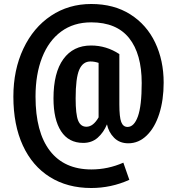

<svg xmlns="http://www.w3.org/2000/svg" viewBox="-20 -725 887 962"><path d="M578 -454V-202Q578 -138 587.5 -113.5Q597 -89 619 -89Q652 -89 671 -142Q690 -195 690 -309Q690 -455 627 -534Q564 -613 437 -613Q349 -613 286.5 -567Q224 -521 191 -437Q158 -353 158 -241Q158 -63 230 30.5Q302 124 438 124Q521 124 598 90L628 176Q537 217 437 217Q318 217 230 162Q142 107 94.5 4Q47 -99 47 -241Q47 -375 97 -481Q147 -587 235.5 -646Q324 -705 437 -705Q551 -705 633 -653Q715 -601 757.5 -511.5Q800 -422 800 -311Q800 -224 778 -155Q756 -86 715.5 -46.5Q675 -7 623 -7Q579 -7 551.5 -35Q524 -63 516 -102Q499 -61 469.5 -35Q440 -9 397 -9Q324 -9 286 -67.5Q248 -126 248 -232Q248 -361 297.5 -429Q347 -497 436 -497Q513 -497 578 -454ZM474 -137V-410Q453 -417 433 -417Q395 -417 377 -375.5Q359 -334 359 -232Q359 -152 371.5 -121Q384 -90 413 -90Q447 -90 474 -137Z"/></svg>

Font: Fira Sans Compressed Medium
Style: Regular
Weight: 500
Width: 1
Designer: bBox Type GmbH & Carrois Corporate GbR & Edenspiekermann AG
Foundry: bBox Type GmbH & Carrois Corporate GbR & Edenspiekermann AG
Version: Version 4.301